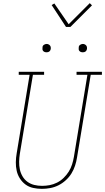

<svg xmlns="http://www.w3.org/2000/svg" viewBox="-20 -1191 667 1219"><path d="M246 8Q217 8 190 2Q163 -4 142 -19.5Q121 -35 106.5 -57.5Q92 -80 86 -106.5Q80 -133 80.5 -161.5Q81 -190 86 -218L168 -716H99V-735H260V-716H189L106 -215Q102 -190 101.5 -164.5Q101 -139 106 -115.5Q111 -92 123 -71.5Q135 -51 154 -37Q173 -23 197 -17Q221 -11 247 -11Q271 -11 295 -15.5Q319 -20 342 -31.5Q365 -43 384 -61.5Q403 -80 416.5 -101.5Q430 -123 437.5 -147Q445 -171 449 -194L535 -716H466V-735H627V-716H556L469 -191Q465 -165 456.5 -139Q448 -113 433.5 -89.5Q419 -66 397.5 -46.5Q376 -27 351 -14.5Q326 -2 299 3Q272 8 246 8ZM505 -859Q499 -859 493.5 -861Q488 -863 484 -867.5Q480 -872 479.5 -878.5Q479 -885 480 -891Q480 -896 482.5 -900Q485 -904 489 -906.5Q493 -909 497 -910.5Q501 -912 506 -912Q512 -912 517.5 -909.5Q523 -907 527 -902.5Q531 -898 532 -891.5Q533 -885 532 -879Q531 -874 528.5 -870Q526 -866 522.5 -863.5Q519 -861 514.5 -860Q510 -859 505 -859ZM275 -859Q269 -859 263.5 -861Q258 -863 254 -867.5Q250 -872 249.5 -878.5Q249 -885 250 -891Q250 -896 252.5 -900Q255 -904 259 -906.5Q263 -909 267 -910.5Q271 -912 276 -912Q282 -912 287.5 -909.5Q293 -907 297 -902.5Q301 -898 302 -891.5Q303 -885 302 -879Q301 -874 298.5 -870Q296 -866 292.5 -863.5Q289 -861 284.5 -860Q280 -859 275 -859ZM399 -1020 308 -1159 325 -1169 416 -1037 550 -1171 564 -1157 427 -1020Z"/></svg>

Font: Iosevka HT Thin Extended
Style: Italic
Weight: 100
Width: 7
Italic angle: -9°
Monospace: yes
Designer: Belleve Invis
Foundry: Belleve Invis
Version: Version 32.3.0; ttfautohint (v1.8.4)